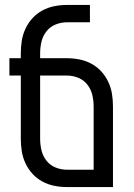

<svg xmlns="http://www.w3.org/2000/svg" viewBox="-20 -755 540 775"><path d="M436 0H250Q224 0 199 -5Q174 -10 151.5 -22Q129 -34 111.5 -53Q94 -72 83 -95.5Q72 -119 68 -144Q64 -169 64 -195V-450H18V-520H64V-540Q64 -566 68 -591Q72 -616 83 -639.5Q94 -663 111.5 -682Q129 -701 151.5 -713Q174 -725 199 -730Q224 -735 250 -735H343V-665H250Q226 -665 204 -656Q182 -647 167.5 -628.5Q153 -610 147.5 -587Q142 -564 142 -540V-520H250Q276 -520 301 -515Q326 -510 348.5 -498Q371 -486 388.5 -467Q406 -448 417 -424.5Q428 -401 432 -376Q436 -351 436 -325ZM250 -70H358V-325Q358 -349 352.5 -372Q347 -395 332.5 -413.5Q318 -432 296 -441Q274 -450 250 -450H142V-195Q142 -171 147.5 -148Q153 -125 167.5 -106.5Q182 -88 204 -79Q226 -70 250 -70Z"/></svg>

Font: Iosevka Fixed
Style: Regular
Weight: 400
Monospace: yes
Designer: Belleve Invis
Foundry: Belleve Invis
Version: Version 33.2.4